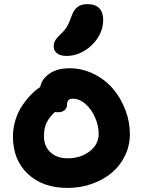

<svg xmlns="http://www.w3.org/2000/svg" viewBox="-20 -921 695 934"><path d="M303.2 -648.9Q273.4 -648.9 257.3 -661.6Q241.2 -674.3 241.2 -695.8Q241.2 -711.4 248.8 -724.4Q256.3 -737.3 273.9 -753.9Q294.9 -772.9 306.2 -792Q317.4 -811 328.1 -842.8Q339.8 -875 358.2 -887.9Q376.5 -900.9 405.8 -900.9Q442.9 -900.9 462.4 -881.3Q481.9 -861.8 481.9 -823.2Q481.9 -778.3 456.1 -737.5Q430.2 -696.8 388.9 -672.9Q347.7 -648.9 303.2 -648.9ZM309.1 -6.8Q188 -6.8 115.5 -75Q43 -143.1 43 -256.8Q43 -298.8 55.4 -338.1Q67.9 -377.4 88.4 -407.7Q108.9 -438 130.6 -460.2Q152.3 -482.4 175.8 -498Q182.6 -536.6 220.5 -562.7Q258.3 -588.9 317.9 -588.9Q379.9 -588.9 435.5 -561.5Q491.2 -534.2 529.3 -489.5Q567.4 -444.8 589.6 -387Q611.8 -329.1 611.8 -269Q611.8 -212.9 588.1 -163.8Q564.5 -114.7 523.7 -80.6Q482.9 -46.4 427.2 -26.6Q371.6 -6.8 309.1 -6.8ZM193.8 -259.8Q193.8 -209.5 225.3 -180.2Q256.8 -150.9 309.1 -150.9Q372.1 -150.9 416 -184.8Q460 -218.8 460 -269Q460 -308.6 443.1 -348.1Q426.3 -387.7 396.7 -414.3Q367.2 -440.9 334 -440.9Q306.2 -440.9 306.2 -413.1Q306.2 -395 294.2 -385Q282.2 -375 264.2 -375Q252.9 -375 247.1 -376Q218.8 -350.6 206.3 -323.2Q193.8 -295.9 193.8 -259.8Z"/></svg>

Font: Shantell Sans Irregular Bouncy
Style: Bold
Weight: 700
Designer: Stephen Nixon, Anya Danilova, Shantell Martin
Foundry: Arrow Type
Version: Version 1.006;[9816181b4]